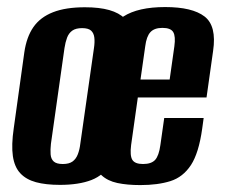

<svg xmlns="http://www.w3.org/2000/svg" viewBox="-20 -524 650 555"><path d="M153.4 10.4Q112.5 10.4 84 2.7Q55.5 -5.1 38.7 -23.1Q21.9 -41 17.2 -72.7Q12.6 -104.4 19.7 -153L50.3 -372.7Q56.7 -417 76.5 -445.6Q96.4 -474.2 133.1 -488.6Q169.8 -503 225.4 -503Q267.4 -503 295.9 -494.9Q324.3 -486.8 340.7 -470.5Q357 -454.3 362.5 -429.9Q367.9 -405.5 363.2 -372.7L333 -153.6Q323.9 -88.9 302.3 -53.3Q280.7 -17.7 244.2 -3.6Q207.7 10.4 153.4 10.4ZM161.5 -49.9Q179.6 -49.9 189.6 -57.1Q199.7 -64.4 204.9 -77.9Q210.2 -91.5 212.1 -108.2L251.6 -385Q254.2 -402.1 252.7 -415.2Q251.2 -428.2 243.3 -435.5Q235.3 -442.7 217.3 -442.7Q199.2 -442.7 189 -435.5Q178.8 -428.2 173.9 -415.2Q169 -402.1 166.4 -385L127.2 -108.2Q125.3 -91.5 126.3 -77.9Q127.3 -64.4 135.4 -57.1Q143.5 -49.9 161.5 -49.9ZM385.5 11Q347.5 11 319.3 5Q291.2 -1 273.4 -17.5Q255.6 -34 249.9 -66.4Q244.1 -98.7 252.2 -151.7L283.4 -376.8Q294.4 -449.2 336.9 -476.4Q379.3 -503.6 457.5 -503.6Q535.8 -503.6 571.2 -476.4Q606.7 -449.2 596 -376.8L577 -242.2H378.4L359 -104.7Q355.1 -74 362.6 -61.9Q370.1 -49.9 393.4 -49.9Q417.6 -49.9 428.5 -61.9Q439.4 -74 443.6 -104.7L454.7 -182.9H568.7L564.5 -152.4Q554.7 -81.6 531.9 -46.8Q509 -12 472.7 -0.5Q436.3 11 385.5 11ZM386.1 -294H470.4L484 -390.1Q488 -418.9 480.8 -431.1Q473.6 -443.4 449.4 -443.4Q426.2 -443.4 414.8 -431.1Q403.4 -418.9 399.8 -390.1Z"/></svg>

Font: Alumni Sans Thin
Style: Italic
Weight: 100
Italic angle: -8°
Designer: Robert E. Leuschke
Foundry: Robert E. Leuschke
Version: Version 1.016